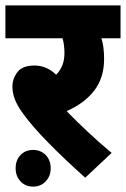

<svg xmlns="http://www.w3.org/2000/svg" viewBox="-20 -642 467 712"><path d="M394 -75 296 17Q219 -52 159.5 -112.5Q100 -173 66 -220Q44 -250 35 -274Q26 -298 26 -321Q26 -350 44.5 -374.5Q63 -399 108 -399Q153 -399 188 -365Q219 -395 219 -445Q219 -475 212 -500H0V-622H427V-500H356Q361 -485 363.5 -466Q366 -447 366 -423Q366 -353 329 -305.5Q292 -258 227 -230Q262 -194 304.5 -154Q347 -114 394 -75ZM38 -18Q38 -48 56 -67Q74 -86 103 -86Q131 -86 149.5 -67Q168 -48 168 -18Q168 11 149.5 30.5Q131 50 103 50Q74 50 56 30.5Q38 11 38 -18Z"/></svg>

Font: Noto Sans Devanagari UI SemiCondensed ExtraBold
Style: Regular
Weight: 800
Width: 4
Designer: Jelle Bosma - Monotype Design Team
Foundry: Monotype Imaging Inc.
Version: Version 2.004; ttfautohint (v1.8.4.7-5d5b)